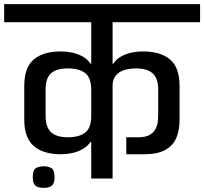

<svg xmlns="http://www.w3.org/2000/svg" viewBox="-56 -861 985 926"><path d="M384 0V-176H380Q365 -154 341 -141Q317 -128 290.5 -122.5Q264 -117 239 -117Q152 -117 106.5 -157Q61 -197 61 -284V-446Q61 -535 106.5 -574Q152 -613 239 -613Q264 -613 290.5 -607.5Q317 -602 341 -589.5Q365 -577 380 -554H384V-754H-36V-841H909V-754H487V-554H491Q506 -577 529.5 -589.5Q553 -602 579.5 -607.5Q606 -613 631 -613Q719 -613 764.5 -574Q810 -535 810 -446V-283Q810 -232 794 -195Q778 -158 740.5 -137.5Q703 -117 638 -117H553V-199H612Q648 -199 667.5 -211.5Q687 -224 695.5 -242Q704 -260 705.5 -279Q707 -298 707 -311V-430Q707 -483 680.5 -507Q654 -531 600 -531Q570 -531 544.5 -523.5Q519 -516 503.5 -498Q488 -480 487 -450V0ZM154 45Q140 45 128 41.5Q116 38 109 27Q102 16 102 -6Q102 -41 117 -50Q132 -59 154 -59Q177 -59 192 -50Q207 -41 207 -6Q207 16 200 27Q193 38 181 41.5Q169 45 154 45ZM270 -199Q327 -199 355.5 -222Q384 -245 384 -301V-427Q384 -485 355.5 -508Q327 -531 270 -531Q216 -531 190 -507.5Q164 -484 164 -430V-301Q164 -248 190 -223.5Q216 -199 270 -199Z"/></svg>

Font: Matangi SemiBold
Style: Regular
Weight: 600
Designer: Prashant Pant
Foundry: The Graphic Ant
Version: Version 3.002